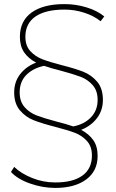

<svg xmlns="http://www.w3.org/2000/svg" viewBox="-20 -801 564 933"><path d="M374.4 -170Q412.2 -150 433.3 -120Q454.4 -90 454.4 -43.3Q454.4 30 398.9 71.1Q343.3 112.2 248.9 112.2Q186.7 112.2 125.6 90.6Q64.4 68.9 33.3 34.4L48.9 10Q82.2 42.2 136.1 63.9Q190 85.6 248.9 85.6Q334.4 85.6 380.6 52.2Q426.7 18.9 426.7 -45.6Q426.7 -88.9 402.8 -115.6Q378.9 -142.2 343.9 -155.6Q308.9 -168.9 248.9 -184.4Q183.3 -201.1 143.9 -216.7Q104.4 -232.2 76.7 -265Q48.9 -297.8 48.9 -352.2Q48.9 -403.3 78.3 -441.1Q107.8 -478.9 155.6 -496.7Q117.8 -516.7 97.2 -546.7Q76.7 -576.7 76.7 -622.2Q76.7 -698.9 133.3 -740Q190 -781.1 293.3 -781.1Q348.9 -781.1 401.1 -765Q453.3 -748.9 486.7 -721.1L468.9 -697.8Q435.6 -724.4 388.9 -739.4Q342.2 -754.4 293.3 -754.4Q201.1 -754.4 152.2 -720.6Q103.3 -686.7 103.3 -622.2Q103.3 -578.9 127.2 -552.8Q151.1 -526.7 185.6 -513.3Q220 -500 280 -484.4Q345.6 -467.8 385 -452.2Q424.4 -436.7 452.2 -403.9Q480 -371.1 480 -315.6Q480 -264.4 451.1 -226.7Q422.2 -188.9 374.4 -170ZM255.6 -210Q301.1 -198.9 335.6 -186.7Q388.9 -196.7 421.7 -230.6Q454.4 -264.4 454.4 -315.6Q454.4 -360 430.6 -387.2Q406.7 -414.4 371.7 -427.8Q336.7 -441.1 274.4 -457.8Q228.9 -468.9 194.4 -481.1Q141.1 -470 108.3 -437.2Q75.6 -404.4 75.6 -352.2Q75.6 -307.8 99.4 -280.6Q123.3 -253.3 158.3 -240Q193.3 -226.7 255.6 -210Z"/></svg>

Font: Paperlogy 1 Thin
Style: Regular
Weight: 250
Designer: redesigned by Lee Juim, glyphs from Gmarket Sans & Montserrat
Foundry: PT&
Version: Version 1.001